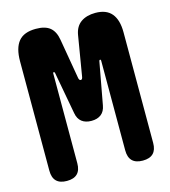

<svg xmlns="http://www.w3.org/2000/svg" viewBox="-111 -829 823 929"><g transform="rotate(-15 300.0 -365.0)"><path d="M560 -60Q560 -25 542.5 -7.5Q525 10 490 10Q455 10 437.5 -7.5Q420 -25 420 -60V-510Q420 -515 416 -515Q412 -515 411 -510L372 -298Q367 -269 348.5 -254.5Q330 -240 300 -240Q270 -240 251.5 -254.5Q233 -269 228 -298L189 -510Q188 -515 184 -515Q180 -515 180 -510V-60Q180 -25 162.5 -7.5Q145 10 110 10Q75 10 57.5 -7.5Q40 -25 40 -60V-608Q40 -674 67 -707Q94 -740 154 -740Q201 -740 225 -720Q249 -700 256 -658L290 -460Q292 -445 300.5 -444.5Q309 -444 311 -460L344 -658Q351 -700 379.5 -720Q408 -740 452 -740Q507 -740 533.5 -708Q560 -676 560 -614Z"/></g></svg>

Font: Maple Mono ExtraBold
Style: Regular
Weight: 800
Monospace: yes
Designer: subframe7536
Version: Version 7.000